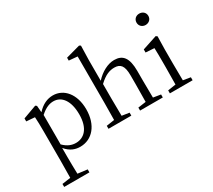

<svg xmlns="http://www.w3.org/2000/svg" viewBox="-187 -1165 1983 1785"><g transform="rotate(-30 805.0 -272.5)"><path d="M209 -413C269 -467 314 -478 350 -478C437 -478 499 -400 499 -253C499 -101 427 -37 341 -37C296 -37 253 -53 209 -97ZM198 -517 184 -527 39 -474V-442L129 -435C132 -388 133 -346 133 -282V34C133 93 132 157 131 217L40 230V262H311V230L208 217C206 156 205 90 205 32V-61C254 -2 308 14 358 14C486 14 579 -92 579 -261C579 -425 490 -528 373 -528C314 -528 256 -503 204 -445Z M1170 -45C1169 -100 1168 -176 1168 -228V-332C1168 -474 1122 -528 1031 -528C962 -528 886 -487 828 -423V-644L832 -798L817 -807L664 -765V-734L755 -726V-228C755 -177 754 -100 753 -45L667 -32V0H912V-32L833 -44C832 -100 831 -177 831 -228V-386C896 -448 947 -466 997 -466C1062 -466 1093 -432 1093 -328V-228C1093 -176 1092 -100 1091 -44L1006 -32V0H1250V-32Z M1449 -663C1485 -663 1513 -688 1513 -724C1513 -761 1485 -785 1449 -785C1414 -785 1386 -761 1386 -724C1386 -688 1414 -663 1449 -663ZM1491 -45C1490 -100 1489 -177 1489 -228V-375L1492 -517L1477 -527L1320 -475V-442L1412 -436C1414 -386 1414 -346 1414 -284V-228C1414 -177 1413 -100 1412 -45L1326 -32V0H1570V-32Z"/></g></svg>

Font: Source Han Serif AKR9
Style: Regular
Weight: 400
Designer: Ryoko NISHIZUKA 西塚涼子 (kana & ideographs); Frank Grießhammer (Latin, Greek & Cyrillic); Sandoll Communications 산돌커뮤니케이션, 
Foundry: Adobe Systems Incorporated
Version: Version 1.005;hotconv 1.0.107;makeotfexe 2.5.65593